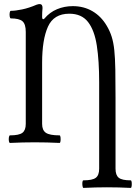

<svg xmlns="http://www.w3.org/2000/svg" viewBox="-20 -696 664 939"><path d="M388 223Q385 223 383.5 213.5Q382 204 383 195Q384 186 388 186Q432 186 448.5 173.5Q465 161 465 129V-294Q465 -398 453.5 -473Q442 -548 410.5 -588.5Q379 -629 319 -629Q243 -629 214.5 -565.5Q186 -502 186 -389V-90Q186 -59 204.5 -46.5Q223 -34 271 -34Q275 -34 276 -24.5Q277 -15 276 -6Q275 3 271 3Q210 0 150 0Q91 0 29 3Q25 3 23.5 -6Q22 -15 23.5 -24.5Q25 -34 29 -34Q73 -34 89.5 -46.5Q106 -59 106 -90V-540Q106 -578 90 -592Q74 -606 33 -606Q29 -606 27.5 -615.5Q26 -625 27.5 -634Q29 -643 33 -643Q55 -643 88.5 -650Q122 -657 159 -673Q164 -675 168 -675.5Q172 -676 175 -676Q188 -676 188 -657Q187 -646 186.5 -636Q186 -626 186 -615Q186 -602 191 -602Q194 -602 197 -605Q223 -636 259 -651Q295 -666 336 -666Q390 -666 432.5 -641Q475 -616 502 -570Q517 -545 526 -517Q535 -489 539 -450.5Q543 -412 544 -356Q545 -300 545 -218V129Q545 161 561 173.5Q577 186 619 186Q623 186 624 195Q625 204 624 213.5Q623 223 619 223Q562 220 503 220Q447 220 388 223Z"/></svg>

Font: Junicode Two Beta Condensed
Style: Regular
Weight: 400
Width: 3
Designer: Peter S. Baker
Foundry: Briery Creek Software
Version: Version 1.053; ttfautohint (v1.8.4)